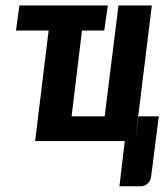

<svg xmlns="http://www.w3.org/2000/svg" viewBox="-20 -504 595 686"><path d="M49.3 -484.4H365.2L352.5 -395H272.9L235.8 -88.4H354L403.3 -484.4H522.5L462.9 0L474.6 -88.4H547.4L520 126.5Q517.6 143.1 507.1 152.3Q496.6 161.6 482.4 161.6H406.7L425.8 0H105.5L153.8 -395H37.1Z"/></svg>

Font: Carlito
Style: Bold Italic
Weight: 700
Italic angle: -7°
Designer: Lukasz Dziedzic
Foundry: tyPoland Lukasz Dziedzic
Version: Version 1.104